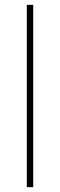

<svg xmlns="http://www.w3.org/2000/svg" viewBox="-20 -770 246 790"><path d="M116.7 0H90.3V-750H116.7Z"/></svg>

Font: Heebo Thin
Style: Regular
Weight: 250
Designer: Oded Ezer
Foundry: Ezer Type House
Version: Version 3.100